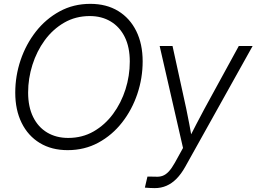

<svg xmlns="http://www.w3.org/2000/svg" viewBox="-20 -758 1313 983"><path d="M326.2 10.7Q244.1 10.7 183.8 -25.9Q123.5 -62.5 90.8 -128.9Q58.1 -195.3 58.1 -283.2Q58.1 -369.1 85.4 -450.2Q112.8 -531.2 163.6 -596.2Q214.4 -661.1 285.2 -699.7Q356 -738.3 442.4 -738.3Q524.9 -738.3 585 -701.7Q645 -665 677.7 -598.9Q710.4 -532.7 710.4 -443.8Q710.4 -357.9 683.1 -276.9Q655.8 -195.8 605 -130.9Q554.2 -65.9 483.6 -27.6Q413.1 10.7 326.2 10.7ZM329.1 -51.8Q401.4 -51.8 459.5 -85.2Q517.6 -118.7 559.1 -175Q600.6 -231.4 622.6 -300.8Q644.5 -370.1 644.5 -442.9Q644.5 -516.6 618.7 -568.6Q592.8 -620.6 546.6 -648.2Q500.5 -675.8 439.9 -675.8Q367.2 -675.8 308.8 -642.1Q250.5 -608.4 209.2 -552Q168 -495.6 146 -426Q124 -356.4 124 -284.2Q124 -210.9 149.7 -158.9Q175.3 -106.9 221.7 -79.3Q268.1 -51.8 329.1 -51.8ZM721.7 202.6 734.9 146 773.9 146.5Q795.4 148.4 812.3 142.3Q829.1 136.2 844.2 119.9Q859.4 103.5 875.5 74.7L917 -0.5L797.4 -522.5H863.3L933.6 -201.2Q941.9 -161.6 949.2 -122.6Q956.5 -83.5 963.4 -44.4H945.3Q964.8 -83.5 985.4 -122.6Q1005.9 -161.6 1026.9 -201.2L1202.6 -522.5H1273.4L928.2 96.2Q907.7 132.8 883.8 157Q859.9 181.2 832.3 193.1Q804.7 205.1 772.5 205.1Q758.3 205.1 746.1 204.3Q733.9 203.6 721.7 202.6Z"/></svg>

Font: Inter 28pt Light
Style: Italic
Weight: 300
Italic angle: -9.3988°
Designer: Rasmus Andersson
Foundry: rsms
Version: Version 4.001;git-66647c0bb